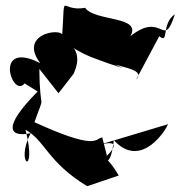

<svg xmlns="http://www.w3.org/2000/svg" viewBox="-20 -578 624 663"><path d="M182 -256 234 -323C292 -447 117 -433 403 -343L209 -435C301 -340 499 -357 450 -303L530 -453C565 -424 535 -495 584 -529C543 -403 544 -543 430 -453C472 -524 307 -503 274 -551C182 -535 207 -621 194 -446C222 -488 35 -470 119 -360C-45 -443 22 -236 65 -290L110 -262C-14 -137 12 -103 86 -118C29 -9 111 36 68 -130C136 -93 143 -19 281 65L390 28C328 -75 359 32 373 -94C469 11 557 -136 560 -149L313 -75C438 -112 323 -16 349 -41L333 -104C307 -97 312 -59 99 -156C139 -270 117 -173 116 -340Z"/></svg>

Font: Asimov Silicon
Style: Regular
Weight: 400
Designer: Google
Version: Version 2.000980; 2014